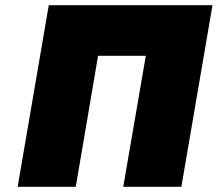

<svg xmlns="http://www.w3.org/2000/svg" viewBox="-20 -720 839 740"><path d="M542 -505 455 0H679L799 -700H168L48 0H272L358 -505Z"/></svg>

Font: Jost* Black
Style: Italic
Weight: 900
Italic angle: -10°
Version: Version 3.7